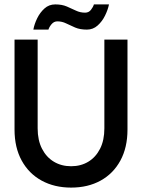

<svg xmlns="http://www.w3.org/2000/svg" viewBox="-20 -840 666 872"><path d="M454 -660H559V-251.5Q559 -170 526.8 -110.8Q494.5 -51.5 437 -19.8Q379.5 12 303 12Q227 12 169 -19.8Q111 -51.5 78.5 -110.8Q46 -170 46 -251.5V-660H151V-257Q151 -203 170.8 -164.5Q190.5 -126 224.8 -105.5Q259 -85 303 -85Q347 -85 381 -105.5Q415 -126 434.5 -164.5Q454 -203 454 -257ZM131.5 -705.5Q136 -730.5 148.8 -756.8Q161.5 -783 182 -801.5Q202.5 -820 231 -820Q261.5 -820 283.5 -810.5Q305.5 -801 324.8 -791.8Q344 -782.5 366.5 -782.5Q383 -782.5 393 -795.2Q403 -808 406.5 -820H475Q470 -795.5 457 -769Q444 -742.5 423.2 -724Q402.5 -705.5 374.5 -705.5Q343.5 -705.5 321.2 -715Q299 -724.5 280.2 -733.8Q261.5 -743 240.5 -743Q225 -743 214.2 -730.2Q203.5 -717.5 200 -705.5Z"/></svg>

Font: League Spartan Medium
Style: Regular
Weight: 500
Foundry: The League of Moveable Type
Version: Version 2.002